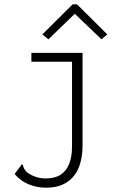

<svg xmlns="http://www.w3.org/2000/svg" viewBox="-20 -699 540 893"><path d="M194 174Q151 174 112.5 158Q74 142 48 110L76 73L81 65L87 70Q88 76 91 83Q94 90 105 102Q124 116 146 123.5Q168 131 193 131Q235 131 262 113.5Q289 96 302 62.5Q315 29 315 -18V-412H126V-453H364V-22Q364 38 345.5 82Q327 126 289 150Q251 174 194 174ZM205 -516 177 -539 318 -679H338L479 -539L452 -516L328 -635Z"/></svg>

Font: Inconsolata Light
Style: Regular
Weight: 300
Designer: Raph Levien, Cyreal, Brenton Simpson
Foundry: Raph Levien, Cyreal, Google
Version: Version 3.001